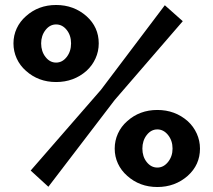

<svg xmlns="http://www.w3.org/2000/svg" viewBox="-20 -740 856 770"><path d="M327 -456Q350 -477 363 -505.5Q376 -534 376 -566Q376 -631 327 -675Q276 -720 205 -720Q134 -720 84 -675Q60 -654 47 -626Q34 -598 34 -566Q34 -534 47 -505.5Q60 -477 84 -456Q134 -411 205 -411Q276 -411 327 -456ZM440 -339 713 -655 641 -719 385 -380 103 -56 174 9ZM145 -566Q145 -597 162.5 -619.5Q180 -642 205 -642Q230 -642 247.5 -620Q265 -598 265 -566Q265 -534 247.5 -511.5Q230 -489 205 -489Q180 -489 162.5 -511.5Q145 -534 145 -566ZM733 -35Q782 -79 782 -144Q782 -176 769 -204.5Q756 -233 733 -254Q682 -299 611 -299Q540 -299 490 -254Q466 -233 453 -204.5Q440 -176 440 -144Q440 -112 453 -84Q466 -56 490 -35Q540 10 611 10Q682 10 733 -35ZM551 -144Q551 -176 568.5 -198.5Q586 -221 611 -221Q636 -221 654 -198.5Q672 -176 672 -144Q672 -113 654 -90.5Q636 -68 611 -68Q586 -68 568.5 -90Q551 -112 551 -144Z"/></svg>

Font: RT Raleway ExtraBold
Style: Regular
Weight: 400
Designer: Matt McInerney, Pablo Impallari, Rodrigo Fuenzalida — Edited by Milan Moffatt in April 2016
Foundry: Matt McInerney, Pablo Impallari, Rodrigo Fuenzalida — Edited by Milan Moffatt in April 2016
Version: Version 3.001